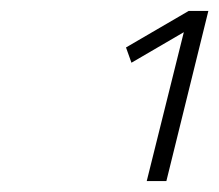

<svg xmlns="http://www.w3.org/2000/svg" viewBox="-20 -810 402 352"><path d="M317 -751 221 -695 211 -723 326 -790H362L285 -478H249Z"/></svg>

Font: Cairo ExtraLight
Style: Italic
Weight: 275
Italic angle: -13°
Designer: Mohamed Gaber, Accademia di Belle Arti di Urbino and others
Foundry: Kief Type Foundry, Accademia di Belle Arti di Urbino and others
Version: Version 3.011